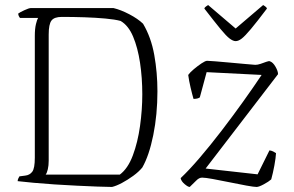

<svg xmlns="http://www.w3.org/2000/svg" viewBox="-20 -741 1164 761"><path d="M424 0Q402 0 365.5 -1.5Q329 -3 285 -5Q241 -7 196.5 -10Q152 -13 113.5 -16.5Q75 -20 50 -23Q50 -28 52.5 -33.5Q55 -39 57 -42L80 -45Q98 -47 108 -60.5Q118 -74 118 -116V-599Q118 -627 122.5 -645.5Q127 -664 131 -670H59Q57 -673 55 -676.5Q53 -680 52 -687Q58 -692 76.5 -700.5Q95 -709 102 -709H430Q459 -702 492.5 -684.5Q526 -667 547 -647Q579 -593 591.5 -523Q604 -453 604 -379Q604 -287 587.5 -205.5Q571 -124 544 -77Q530 -60 508 -44Q486 -28 463.5 -16Q441 -4 424 0ZM161 -49H455Q487 -73 506.5 -125Q526 -177 535 -241.5Q544 -306 544 -367Q544 -433 535 -492.5Q526 -552 507.5 -596Q489 -640 458 -658Q436 -664 398 -667.5Q360 -671 315 -672.5Q270 -674 225 -674Q195 -674 184 -659.5Q173 -645 173 -604V-104Q173 -85 169.5 -70Q166 -55 161 -49ZM732 0Q725 0 711.5 -11.5Q698 -23 696 -35Q729 -66 771 -115Q813 -164 857.5 -222Q902 -280 943.5 -338Q985 -396 1017 -444L799 -455L772 -355Q764 -349 747 -349Q742 -366 735.5 -393.5Q729 -421 726 -444Q733 -454 748.5 -467Q764 -480 779 -490Q794 -500 801 -500Q807 -500 832.5 -498Q858 -496 890 -493Q922 -490 950.5 -487.5Q979 -485 992 -484Q1001 -484 1013 -488Q1025 -492 1035.5 -496Q1046 -500 1050 -498Q1062 -494 1072 -476.5Q1082 -459 1082 -447L795 -73L1001 -50L1048 -145Q1056 -144 1063 -140.5Q1070 -137 1074 -134Q1073 -115 1067.5 -85Q1062 -55 1055 -30Q1045 -21 1025.5 -10.5Q1006 0 997 0Q987 0 956.5 -5.5Q926 -11 890 -18.5Q854 -26 823.5 -31.5Q793 -37 781 -37Q769 -37 757.5 -25Q746 -13 732 0ZM914 -578Q904 -578 890.5 -588Q877 -598 854 -626Q831 -654 790 -707Q790 -712 805 -721L914 -628L1023 -721Q1038 -712 1038 -707Q998 -654 974.5 -626Q951 -598 938 -588Q925 -578 914 -578Z"/></svg>

Font: Texturina 72pt Thin
Style: Regular
Weight: 100
Designer: Guillermo Torres Carreño
Foundry: Omnibus-Type
Version: Version 1.002; ttfautohint (v1.8.3)